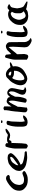

<svg xmlns="http://www.w3.org/2000/svg" viewBox="1554 -2132 645 3792"><g transform="rotate(-90 1876.0 -235.5)"><path d="M291 -428.7Q317.4 -407.2 317.4 -388.7Q317.4 -386.7 316.4 -385.7L298.8 -368.2Q294.9 -364.3 271 -364.3Q247.1 -364.3 237.3 -358.4Q208 -340.8 194.3 -330.1Q180.7 -319.3 173.8 -311Q167 -302.7 166 -301.8Q145.5 -278.3 136.7 -257.3Q127.9 -236.3 122.1 -199.2Q120.1 -183.6 120.1 -176.8Q120.1 -139.6 146.5 -104.5Q173.8 -84 200.2 -84Q206.1 -84 219.2 -83.5Q232.4 -83 240.2 -83Q261.7 -83 298.8 -98.6Q335.9 -114.3 343.8 -114.3Q367.2 -114.3 374 -107.4L391.6 -89.8Q393.6 -87.9 395.5 -82V-80.1Q395.5 -75.2 392.6 -72.3L375 -54.7Q372.1 -51.8 347.7 -39.6Q323.2 -27.3 307.6 -21.5Q270.5 -8.8 222.7 -8.8Q115.2 -8.8 60.5 -63.5L42 -82Q5.9 -118.2 5.9 -177.7Q5.9 -264.6 63.5 -322.3L81.1 -339.8Q113.3 -372.1 165.5 -405.3Q217.8 -438.5 250 -438.5Q255.9 -438.5 258.8 -437.5Q259.8 -437.5 262.7 -437Q265.6 -436.5 272.9 -434.6Q280.3 -432.6 291 -428.7Z M509.8 -215.8Q509.8 -212.9 510.3 -206.5Q510.7 -200.2 510.7 -195.3Q531.2 -212.9 579.6 -245.6Q627.9 -278.3 648.4 -296.9Q663.1 -311.5 671.9 -329.1Q674.8 -334 674.8 -339.8Q674.8 -345.7 670.9 -353.5Q665 -356.4 657.2 -356.4Q649.4 -356.4 634.8 -351.6Q588.9 -334 569.3 -315.4Q548.8 -293 520.5 -246.1Q509.8 -228.5 509.8 -215.8ZM778.3 -32.2Q773.4 -27.3 758.8 -27.3Q758.8 -27.3 739.3 -25.4Q692.4 -20.5 666 -20.5Q631.8 -20.5 597.7 -27.3Q590.8 -29.3 579.6 -31.2Q568.4 -33.2 566.4 -33.2Q510.7 -42 481.4 -59.6Q453.1 -75.2 438.5 -89.8Q418.9 -109.4 408.2 -131.8Q396.5 -155.3 396.5 -176.8Q396.5 -190.4 399.4 -205.1Q404.3 -232.4 408.2 -242.2Q412.1 -252 431.6 -281.2Q447.3 -304.7 455.1 -313.5Q462.9 -322.3 489.3 -344.7Q516.6 -368.2 532.7 -377.9Q548.8 -387.7 572.3 -393.6Q627 -407.2 654.3 -407.2Q676.8 -407.2 701.2 -401.4Q713.9 -398.4 730.5 -381.8Q737.3 -375 742.7 -363.3Q748 -351.6 748 -347.7Q748 -319.3 697.3 -268.6Q632.8 -204.1 547.9 -163.1Q535.2 -156.2 519.5 -151.4Q526.4 -133.8 536.1 -122.1Q544.9 -115.2 568.4 -104.5Q583 -97.7 621.6 -89.4Q660.2 -81.1 689.9 -76.7Q719.7 -72.3 722.7 -72.3Q738.3 -70.3 764.6 -70.3Q768.6 -66.4 772.5 -64Q776.4 -61.5 778.3 -59.6Q788.1 -49.8 788.1 -45.9Q788.1 -42 778.3 -32.2Z M838.9 -35.2Q838.9 -35.2 838.9 -262.7Q838.9 -292 855.5 -373Q858.4 -388.7 866.2 -411.1Q874 -433.6 877 -444.3Q898.4 -449.2 911.1 -453.1Q931.6 -441.4 944.3 -434.6Q945.3 -418 945.3 -394.5Q972.7 -418 1007.8 -418Q1013.7 -418 1027.3 -417.5Q1041 -417 1048.8 -417Q1059.6 -417 1076.2 -409.7Q1092.8 -402.3 1104.5 -402.3Q1116.2 -402.3 1129.9 -414.1Q1143.6 -425.8 1148.4 -427.7Q1185.5 -449.2 1210.9 -449.2Q1224.6 -449.2 1228.5 -441.4Q1229.5 -439.5 1229.5 -435.5Q1229.5 -430.7 1219.7 -422.9Q1210 -415 1208 -411.1Q1202.1 -407.2 1185.1 -393.6Q1168 -379.9 1154.3 -373Q1124 -357.4 1100.6 -357.4Q1082 -357.4 1054.7 -363.3Q1048.8 -364.3 1038.1 -371.1Q1027.3 -377.9 1021.5 -377.9Q1014.6 -377.9 1014.6 -377.9Q1006.8 -375 1002.9 -369.1Q999 -363.3 996.1 -353.5Q993.2 -343.8 989.3 -338.9Q984.4 -337.9 975.1 -333.5Q965.8 -329.1 960.9 -329.1Q957 -329.1 952.1 -332Q948.2 -334 947.3 -335Q947.3 -327.1 947.8 -313Q948.2 -298.8 948.2 -293Q942.4 -195.3 942.4 -131.8Q936.5 -76.2 932.6 -40Q911.1 -8.8 889.6 -8.8Q879.9 -8.8 872.1 -13.2Q864.3 -17.6 855 -24.4Q845.7 -31.2 838.9 -35.2Z M1387.7 -407.2Q1385.7 -393.6 1381.3 -374Q1377 -354.5 1374.5 -338.9Q1372.1 -323.2 1372.1 -305.7Q1372.1 -278.3 1369.6 -236.3Q1367.2 -194.3 1367.2 -172.9V-130.9Q1367.2 -119.1 1368.7 -109.9Q1370.1 -100.6 1373 -88.4Q1376 -76.2 1377 -67.4Q1388.7 -72.3 1410.6 -82.5Q1432.6 -92.8 1444.3 -97.7Q1450.2 -97.7 1461.4 -100.1Q1472.7 -102.5 1476.6 -102.5Q1485.4 -102.5 1490.2 -96.7Q1493.2 -93.8 1493.2 -89.8Q1493.2 -85 1484.4 -74.7Q1475.6 -64.5 1473.6 -60.5Q1466.8 -55.7 1458 -47.4Q1449.2 -39.1 1441.9 -33.7Q1434.6 -28.3 1423.8 -24.4Q1394.5 -13.7 1372.1 -13.7Q1370.1 -13.7 1366.2 -13.2Q1362.3 -12.7 1359.9 -12.7Q1357.4 -12.7 1353.5 -12.7Q1349.6 -12.7 1346.7 -13.7Q1295.9 -20.5 1284.2 -46.9Q1270.5 -77.1 1270.5 -124V-176.8V-185.5V-203.1Q1270.5 -250 1280.3 -309.6Q1283.2 -328.1 1287.6 -343.8Q1292 -359.4 1297.9 -378.4Q1303.7 -397.5 1307.6 -411.1Q1323.2 -427.7 1346.7 -427.7H1351.6H1355.5Q1366.2 -427.7 1372.6 -424.3Q1378.9 -420.9 1387.7 -407.2ZM1342.8 -526.4Q1343.8 -538.1 1361.3 -538.1Q1364.3 -538.1 1368.7 -537.6Q1373 -537.1 1375 -537.1Q1396.5 -537.1 1396.5 -524.4Q1396.5 -516.6 1388.7 -512.2Q1380.9 -507.8 1372.1 -507.8Q1342.8 -507.8 1342.8 -526.4Z M1595.7 -432.6Q1595.7 -432.6 1595.7 -474.6Q1600.6 -476.6 1608.4 -480.5Q1616.2 -484.4 1623 -486.8Q1629.9 -489.3 1636.7 -489.3Q1646.5 -489.3 1671.9 -472.7Q1671.9 -443.4 1670.4 -398.9Q1668.9 -354.5 1668.9 -332Q1670.9 -333 1671.9 -334Q1679.7 -343.8 1692.4 -364.3Q1705.1 -384.8 1715.8 -397Q1726.6 -409.2 1743.2 -418.9Q1755.9 -425.8 1771.5 -425.8Q1788.1 -425.8 1812.5 -416Q1837.9 -406.2 1844.7 -395.5Q1851.6 -384.8 1856.4 -357.4Q1868.2 -371.1 1875 -377.9Q1877.9 -380.9 1885.3 -388.7Q1892.6 -396.5 1896 -399.4Q1899.4 -402.3 1906.2 -406.2Q1913.1 -410.2 1920.9 -411.1Q1921.9 -411.1 1929.2 -412.6Q1936.5 -414.1 1940.4 -414.1Q1965.8 -414.1 1989.3 -397.5Q2026.4 -372.1 2031.2 -334Q2032.2 -327.1 2032.2 -315.4Q2032.2 -296.9 2024.9 -264.6Q2017.6 -232.4 2015.6 -222.7Q2012.7 -205.1 2006.8 -179.2Q2001 -153.3 1998 -136.7Q1995.1 -120.1 1995.1 -108.4Q1995.1 -96.7 2002 -88.9Q2009.8 -78.1 2030.3 -72.3Q2050.8 -66.4 2054.7 -64.5Q2049.8 -61.5 2043.9 -56.6Q2038.1 -51.8 2033.2 -48.3Q2028.3 -44.9 2021.5 -43.9Q1987.3 -39.1 1985.4 -39.1Q1970.7 -39.1 1960 -43.9Q1936.5 -52.7 1924.3 -61.5Q1912.1 -70.3 1906.2 -87.9Q1901.4 -102.5 1901.4 -114.3Q1901.4 -133.8 1914.1 -168.9Q1919.9 -184.6 1935.1 -214.4Q1950.2 -244.1 1958.5 -270Q1966.8 -295.9 1966.8 -324.2Q1966.8 -327.1 1966.8 -332Q1966.8 -336.9 1966.8 -340.8Q1966.8 -344.7 1966.8 -348.6Q1964.8 -366.2 1944.3 -384.8Q1939.5 -379.9 1926.3 -366.2Q1913.1 -352.5 1906.2 -342.8Q1895.5 -329.1 1884.3 -301.3Q1873 -273.4 1863.3 -260.7Q1863.3 -217.8 1860.8 -190.4Q1858.4 -163.1 1855.5 -149.9Q1852.5 -136.7 1842.8 -97.7Q1839.8 -84 1830.6 -64.9Q1821.3 -45.9 1818.4 -38.1Q1813.5 -37.1 1802.7 -33.7Q1792 -30.3 1786.1 -30.3Q1782.2 -30.3 1779.3 -31.2Q1772.5 -32.2 1766.6 -35.6Q1760.7 -39.1 1754.4 -44.9Q1748 -50.8 1743.2 -53.7Q1762.7 -167 1765.6 -185.5Q1768.6 -202.1 1774.4 -230Q1780.3 -257.8 1783.2 -278.8Q1786.1 -299.8 1786.1 -324.2Q1786.1 -364.3 1769.5 -387.7Q1739.3 -358.4 1708.5 -292Q1677.7 -225.6 1664.1 -208Q1664.1 -167 1655.8 -109.4Q1647.5 -51.8 1647.5 -41Q1647.5 -34.2 1649.4 -26.4Q1642.6 -25.4 1628.4 -20.5Q1614.3 -15.6 1607.4 -15.6Q1603.5 -15.6 1595.7 -17.6Q1557.6 -31.2 1554.7 -55.7Q1554.7 -55.7 1554.7 -67.4V-87.9Q1554.7 -108.4 1561 -147.5Q1567.4 -186.5 1567.4 -211.9Q1567.4 -240.2 1581.1 -339.8Q1583 -351.6 1589.4 -381.3Q1595.7 -411.1 1595.7 -432.6Z M2185.5 -158.2Q2185.5 -126 2194.3 -101.1Q2203.1 -76.2 2212.9 -76.2Q2213.9 -76.2 2215.8 -76.7Q2217.8 -77.1 2218.8 -77.1Q2265.6 -77.1 2320.3 -133.8Q2375 -190.4 2375 -265.6V-276.4Q2375 -281.2 2368.2 -281.2H2335.9Q2272.5 -281.2 2239.3 -313.5Q2238.3 -315.4 2234.4 -315.4Q2227.5 -315.4 2216.3 -296.4Q2205.1 -277.3 2195.3 -238.8Q2185.5 -200.2 2185.5 -158.2ZM2287.1 -377.9Q2280.3 -369.1 2280.3 -362.3Q2280.3 -354.5 2288.1 -346.7Q2291 -342.8 2312 -338.4Q2333 -334 2350.6 -334Q2357.4 -334 2357.4 -340.8Q2357.4 -351.6 2343.8 -371.1Q2341.8 -374 2326.7 -380.9Q2311.5 -387.7 2303.7 -387.7H2301.8Q2287.1 -387.7 2287.1 -377.9ZM2519.5 -362.3H2534.2L2543 -350.6L2531.2 -338.9Q2524.4 -335.9 2514.6 -330.1Q2504.9 -324.2 2495.1 -319.3Q2485.4 -314.5 2480 -312.5Q2474.6 -310.5 2469.7 -308.6Q2464.8 -306.6 2462.9 -304.7Q2460.9 -302.7 2460.9 -299.8Q2464.8 -279.3 2464.8 -260.7Q2464.8 -217.8 2449.2 -181.2Q2433.6 -144.5 2414.1 -121.6Q2394.5 -98.6 2362.3 -77.6Q2330.1 -56.6 2312 -47.9Q2293.9 -39.1 2266.6 -27.3Q2265.6 -27.3 2259.8 -25.4Q2232.4 -18.6 2220.7 -18.6Q2198.2 -18.6 2176.3 -26.9Q2154.3 -35.2 2143.6 -43L2131.8 -50.8L2113.3 -69.3Q2105.5 -78.1 2097.2 -102.5Q2088.9 -127 2088.9 -148.4Q2088.9 -205.1 2117.7 -265.6Q2146.5 -326.2 2171.9 -352.5Q2193.4 -373 2193.4 -373Q2200.2 -379.9 2205.6 -384.8Q2210.9 -389.6 2213.4 -392.1Q2215.8 -394.5 2216.8 -395.5Q2217.8 -396.5 2219.2 -397.9Q2220.7 -399.4 2225.6 -404.8Q2230.5 -410.2 2240.2 -419.9Q2263.7 -441.4 2304.7 -441.4Q2359.4 -441.4 2413.1 -387.7Q2421.9 -378.9 2429.2 -370.1Q2436.5 -361.3 2439 -357.9Q2441.4 -354.5 2443.8 -352.1Q2446.3 -349.6 2449.2 -349.6Q2450.2 -349.6 2460 -352.5Q2469.7 -355.5 2485.8 -358.9Q2502 -362.3 2519.5 -362.3Z M2696.3 -32.2Q2687.5 0 2655.3 0Q2639.6 0 2620.1 -11.7Q2600.6 -23.4 2593.8 -26.4V-261.7Q2593.8 -304.7 2611.3 -366.2Q2628.9 -427.7 2632.8 -446.3Q2635.7 -448.2 2640.1 -451.7Q2644.5 -455.1 2648.4 -456.5Q2652.3 -458 2656.2 -458Q2663.1 -458 2668.9 -455.1Q2674.8 -452.1 2681.2 -446.8Q2687.5 -441.4 2692.4 -438.5Q2692.4 -418 2698.2 -386.2Q2704.1 -354.5 2704.1 -335.9Q2731.4 -360.4 2747.1 -376Q2762.7 -391.6 2765.6 -396Q2768.6 -400.4 2773.9 -405.3Q2779.3 -410.2 2791 -418Q2828.1 -441.4 2857.4 -441.4Q2888.7 -441.4 2916 -416Q2939.5 -393.6 2939.5 -362.3Q2939.5 -304.7 2940.9 -213.4Q2942.4 -122.1 2942.4 -63.5Q2942.4 -35.2 2968.8 3.9Q2976.6 14.6 2984.4 21.5Q2992.2 28.3 3004.9 36.1Q3017.6 43.9 3024.4 49.8Q3020.5 51.8 3010.3 57.6Q3000 63.5 2992.2 64.5Q2989.3 64.5 2981 65.9Q2972.7 67.4 2968.8 67.4Q2958 67.4 2944.3 60.5Q2918.9 47.9 2909.7 43.5Q2900.4 39.1 2885.3 27.3Q2870.1 15.6 2857.4 0Q2837.9 -26.4 2837.9 -74.2Q2837.9 -106.4 2843.8 -179.2Q2849.6 -252 2849.6 -293.9Q2849.6 -347.7 2843.8 -387.7Q2833 -377 2816.9 -357.4Q2800.8 -337.9 2793.9 -331.1Q2781.2 -318.4 2752.9 -280.8Q2724.6 -243.2 2702.1 -221.7Q2702.1 -180.7 2703.1 -149.4Q2704.1 -118.2 2705.1 -101.6Q2706.1 -85 2706.1 -79.1Q2706.1 -67.4 2696.3 -32.2Z M3157.2 -407.2Q3155.3 -393.6 3150.9 -374Q3146.5 -354.5 3144 -338.9Q3141.6 -323.2 3141.6 -305.7Q3141.6 -278.3 3139.2 -236.3Q3136.7 -194.3 3136.7 -172.9V-130.9Q3136.7 -119.1 3138.2 -109.9Q3139.6 -100.6 3142.6 -88.4Q3145.5 -76.2 3146.5 -67.4Q3158.2 -72.3 3180.2 -82.5Q3202.1 -92.8 3213.9 -97.7Q3219.7 -97.7 3231 -100.1Q3242.2 -102.5 3246.1 -102.5Q3254.9 -102.5 3259.8 -96.7Q3262.7 -93.8 3262.7 -89.8Q3262.7 -85 3253.9 -74.7Q3245.1 -64.5 3243.2 -60.5Q3236.3 -55.7 3227.5 -47.4Q3218.8 -39.1 3211.4 -33.7Q3204.1 -28.3 3193.4 -24.4Q3164.1 -13.7 3141.6 -13.7Q3139.6 -13.7 3135.7 -13.2Q3131.8 -12.7 3129.4 -12.7Q3127 -12.7 3123 -12.7Q3119.1 -12.7 3116.2 -13.7Q3065.4 -20.5 3053.7 -46.9Q3040 -77.1 3040 -124V-176.8V-185.5V-203.1Q3040 -250 3049.8 -309.6Q3052.7 -328.1 3057.1 -343.8Q3061.5 -359.4 3067.4 -378.4Q3073.2 -397.5 3077.1 -411.1Q3092.8 -427.7 3116.2 -427.7H3121.1H3125Q3135.7 -427.7 3142.1 -424.3Q3148.4 -420.9 3157.2 -407.2ZM3112.3 -526.4Q3113.3 -538.1 3130.9 -538.1Q3133.8 -538.1 3138.2 -537.6Q3142.6 -537.1 3144.5 -537.1Q3166 -537.1 3166 -524.4Q3166 -516.6 3158.2 -512.2Q3150.4 -507.8 3141.6 -507.8Q3112.3 -507.8 3112.3 -526.4Z M3569.3 -373Q3597.7 -408.2 3622.1 -408.2Q3649.4 -408.2 3672.9 -391.6Q3674.8 -390.6 3679.2 -387.7Q3683.6 -384.8 3685.5 -383.8L3692.4 -377L3685.5 -370.1Q3640.6 -344.7 3637.7 -341.8Q3620.1 -320.3 3614.3 -267.6Q3612.3 -253.9 3610.8 -243.2Q3609.4 -232.4 3608.9 -229Q3608.4 -225.6 3607.9 -223.1Q3607.4 -220.7 3607.4 -217.8Q3607.4 -208 3618.2 -154.3Q3627 -112.3 3646.5 -90.8Q3660.2 -79.1 3690.4 -64Q3720.7 -48.8 3733.4 -39.1Q3744.1 -30.3 3744.1 -28.3Q3744.1 -28.3 3743.7 -26.9Q3743.2 -25.4 3743.2 -23.4V-21.5L3735.4 -13.7Q3724.6 -15.6 3687 -20Q3649.4 -24.4 3624 -32.2Q3602.5 -37.1 3591.8 -44.9Q3564.5 -15.6 3526.4 -8.8Q3480.5 0 3459 0Q3433.6 0 3401.4 -7.8Q3359.4 -15.6 3323.2 -52.7Q3295.9 -80.1 3288.1 -103.5Q3280.3 -127 3280.3 -158.2Q3280.3 -221.7 3302.2 -266.1Q3324.2 -310.5 3368.2 -350.6Q3420.9 -397.5 3494.1 -397.5Q3514.6 -397.5 3541 -388.7Q3560.5 -381.8 3569.3 -373ZM3435.5 -311.5Q3416 -292 3398.9 -253.4Q3381.8 -214.8 3381.8 -182.6Q3381.8 -154.3 3393.6 -124.5Q3405.3 -94.7 3413.6 -83Q3421.9 -71.3 3425.8 -67.4Q3444.3 -50.8 3464.8 -50.8Q3489.3 -50.8 3527.3 -75.2Q3536.1 -81.1 3550.8 -87.9Q3535.2 -104.5 3528.8 -113.3Q3522.5 -122.1 3516.6 -135.7Q3510.7 -149.4 3510.7 -165V-225.6Q3510.7 -252 3516.1 -271Q3521.5 -290 3540 -323.2Q3513.7 -345.7 3504.9 -345.7Q3501 -345.7 3491.7 -343.3Q3482.4 -340.8 3465.8 -333Q3449.2 -325.2 3437.5 -314.5Z"/></g></svg>

Font: Shelly2023
Style: Regular
Weight: 400
Version: Version 0.2